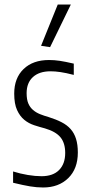

<svg xmlns="http://www.w3.org/2000/svg" viewBox="-20 -819 400 851"><path d="M162 -616 236 -799H294L202 -610ZM171 12Q143 12 113 7Q83 2 38 -9V-59Q70 -49 103 -43.5Q136 -38 164 -38Q215 -38 242 -65.5Q269 -93 269 -141Q269 -185 248 -210.5Q227 -236 179 -250Q156 -256 131.5 -264Q107 -272 87.5 -288Q68 -304 55.5 -331.5Q43 -359 43 -404Q43 -473 84.5 -513Q126 -553 197 -553Q221 -553 244.5 -549.5Q268 -546 307 -537V-487Q272 -496 248 -499.5Q224 -503 204 -503Q154 -503 126 -477.5Q98 -452 98 -406Q98 -378 105.5 -360.5Q113 -343 126.5 -331.5Q140 -320 157.5 -313Q175 -306 196 -300Q228 -290 252.5 -277.5Q277 -265 293 -247Q309 -229 317 -203.5Q325 -178 325 -143Q325 -71 282.5 -29.5Q240 12 171 12Z"/></svg>

Font: Encode Sans Compressed
Style: Light
Weight: 300
Designer: Pablo Impallari, Andres Torresi
Foundry: Pablo Impallari, Andres Torresi
Version: Version 1.000; ttfautohint (v1.00) -l 8 -r 50 -G 200 -x 14 -